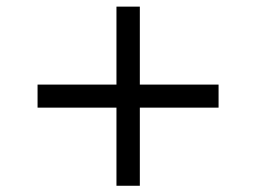

<svg xmlns="http://www.w3.org/2000/svg" viewBox="-20 -603 792 594"><path d="M340.3 -28.3V-270H96.2V-341.3H340.3V-582.5H412.6V-341.3H656.2V-270H412.6V-28.3Z"/></svg>

Font: Kameron Medium
Style: Regular
Weight: 500
Designer: Vernon Adams
Foundry: Vernon Adams
Version: Version 1.100